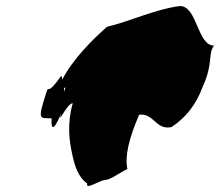

<svg xmlns="http://www.w3.org/2000/svg" viewBox="-20 -668 729 636"><path d="M135 -366C102 -265 112 -278 151 -276C147 -208 178 -279 183 -295C168 -245 201 -326 221 -326C202 -258 209 -204 219 -158C227 -119 239 -81 269 -60C262 -36 314 -74 331 -72C352 -76 379 -98 402 -108C393 -150 407 -210 441 -288C491 -294 495 -236 548 -247C593 -277 628 -317 652 -382C687 -459 668 -489 689 -517C633 -517 634 -648 576 -648C495 -638 410 -597 334 -579C289 -539 223 -475 186 -404C186 -411 184 -417 182 -416C135 -348 142 -386 135 -366ZM192 -376C192 -376 197 -379 197 -379C185 -341 188 -357 192 -361Z"/></svg>

Font: Alpina
Style: Obl
Weight: 400
Version: Version 0.9